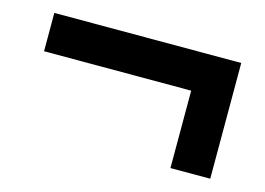

<svg xmlns="http://www.w3.org/2000/svg" viewBox="-55 -522 701 508"><g transform="rotate(15 295.0 -268.5)"><path d="M442 -110H551V-427H39V-322H442Z"/></g></svg>

Font: Noto Sans Mono CJK TC
Style: Bold
Weight: 700
Designer: Ryoko NISHIZUKA 西塚涼子 (kana, bopomofo & ideographs); Paul D. Hunt (Latin, Greek & Cyrillic); Sandoll Communications 산돌커뮤니
Foundry: Adobe
Version: Version 2.004;hotconv 1.0.118;makeotfexe 2.5.65603